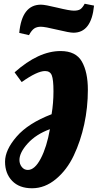

<svg xmlns="http://www.w3.org/2000/svg" viewBox="-20 -970 523 1027"><path d="M256 -359Q266 -419 266 -481.5Q266 -544 257 -567Q248 -590 221 -590Q179 -590 96 -531L58 -583Q186 -697 304 -697Q386 -697 418 -640.5Q450 -584 450 -489.5Q450 -395 430.5 -305Q411 -215 374.5 -138Q338 -61 279 -12Q220 37 151.5 37Q83 37 45 -2.5Q7 -42 7 -105Q7 -168 69 -239.5Q131 -311 256 -359ZM84 -114Q84 -93 96.5 -77Q109 -61 129 -61Q166 -61 198 -122Q230 -183 247 -279Q173 -252 128.5 -203Q84 -154 84 -114ZM373 -795Q352 -795 286 -811Q220 -827 198.5 -827Q177 -827 163 -817.5Q149 -808 135 -782L83 -794Q97 -945 199 -945Q221 -945 286.5 -929Q352 -913 375 -913Q398 -913 409.5 -920.5Q421 -928 433 -950L483 -940Q469 -795 373 -795Z"/></svg>

Font: Oleo Script Swash Caps
Style: Bold
Weight: 700
Designer: Soytutype
Foundry: Soytutype
Version: Version 1.002